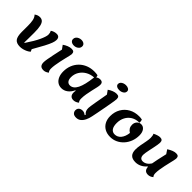

<svg xmlns="http://www.w3.org/2000/svg" viewBox="143 -2016 3407 3407"><g transform="rotate(45 1846.5 -312.5)"><path d="M273 25Q185 25 148 -22.5Q111 -70 111 -186Q111 -268 111.5 -340.5Q112 -413 101 -470Q90 -527 54 -564Q100 -600 154 -600Q196 -600 223.5 -575.5Q251 -551 264.5 -492Q278 -433 278 -330Q278 -240 277 -180Q276 -120 275 -83H285Q386 -232 433 -335Q480 -438 480 -486Q480 -529 461 -564Q514 -600 574 -600Q649 -600 649 -520Q649 -486 630.5 -435.5Q612 -385 569 -303Q526 -221 452 -93L472 -49Q448 -27 414.5 -10.5Q381 6 344 15.5Q307 25 273 25Z M935 -667Q894 -667 868.5 -686.5Q843 -706 843 -740Q843 -769 860.5 -790.5Q878 -812 905 -823.5Q932 -835 960 -835Q1001 -835 1026.5 -815.5Q1052 -796 1052 -763Q1052 -721 1017 -694Q982 -667 935 -667ZM863 25Q811 25 788 -1Q765 -27 765 -78Q765 -107 774.5 -163.5Q784 -220 800.5 -298Q817 -376 837 -467L786 -538Q823 -565 867 -582.5Q911 -600 950 -600Q987 -600 1002.5 -584.5Q1018 -569 1018 -533Q1018 -521 1009.5 -485.5Q1001 -450 989 -400Q977 -350 965 -294.5Q953 -239 945 -186Q937 -133 937 -92Q937 -38 963 -15Q916 25 863 25Z M1312 25Q1256 25 1214.5 -4Q1173 -33 1150 -86Q1127 -139 1127 -210Q1127 -295 1156 -366.5Q1185 -438 1238 -490.5Q1291 -543 1362.5 -571.5Q1434 -600 1520 -600Q1564 -600 1605 -592Q1613 -575 1616 -548Q1650 -575 1695 -575Q1726 -575 1743.5 -558Q1761 -541 1761 -509Q1761 -480 1750.5 -433.5Q1740 -387 1726.5 -329.5Q1713 -272 1702.5 -210.5Q1692 -149 1692 -92Q1692 -38 1718 -16Q1669 25 1613 25Q1569 25 1545 -1Q1521 -27 1521 -75Q1521 -85 1522 -96.5Q1523 -108 1526 -121L1516 -126Q1484 -55 1430.5 -15Q1377 25 1312 25ZM1296 -235Q1296 -179 1319.5 -148Q1343 -117 1385 -117Q1466 -117 1516.5 -216.5Q1567 -316 1590 -522Q1503 -516 1437 -476.5Q1371 -437 1333.5 -374Q1296 -311 1296 -235Z M2063 -677Q2023 -677 1997 -694Q1971 -711 1971 -741Q1971 -767 1988.5 -786Q2006 -805 2033 -815Q2060 -825 2088 -825Q2128 -825 2154 -808Q2180 -791 2180 -762Q2180 -724 2145 -700.5Q2110 -677 2063 -677ZM1867 210Q1814 210 1790 184.5Q1766 159 1766 124Q1766 84 1793 61Q1820 38 1864 38Q1891 38 1910.5 48.5Q1930 59 1944 69L1954 55Q1921 24 1911 -2Q1901 -28 1901 -66Q1901 -82 1907 -123.5Q1913 -165 1923 -222.5Q1933 -280 1944.5 -343.5Q1956 -407 1966 -467L1915 -538Q1951 -565 1995.5 -582.5Q2040 -600 2079 -600Q2116 -600 2131 -584.5Q2146 -569 2146 -533Q2146 -519 2140 -478.5Q2134 -438 2123.5 -380.5Q2113 -323 2101 -258Q2089 -193 2076.5 -128Q2064 -63 2052 -7Q2041 51 2017 100.5Q1993 150 1956 180Q1919 210 1867 210Z M2537 25Q2457 25 2398.5 -7.5Q2340 -40 2308 -99Q2276 -158 2276 -238Q2276 -344 2323.5 -426Q2371 -508 2454 -554Q2537 -600 2644 -600Q2663 -600 2680 -598.5Q2697 -597 2718 -592Q2724 -578 2726 -560Q2728 -542 2728 -523Q2639 -523 2576 -484.5Q2513 -446 2479 -380.5Q2445 -315 2445 -234Q2445 -148 2476 -106Q2507 -64 2561 -64Q2631 -64 2678 -120.5Q2725 -177 2736 -274Q2659 -319 2659 -403Q2659 -456 2691 -491Q2723 -526 2769 -526Q2822 -526 2854.5 -482Q2887 -438 2887 -364Q2887 -282 2860 -211.5Q2833 -141 2785 -88Q2737 -35 2673.5 -5Q2610 25 2537 25Z M3171 25Q3090 25 3051 -15Q3012 -55 3012 -137Q3012 -192 3023.5 -253Q3035 -314 3046.5 -372Q3058 -430 3058 -474Q3058 -529 3041 -560Q3074 -578 3109.5 -589Q3145 -600 3168 -600Q3204 -600 3220.5 -584Q3237 -568 3237 -531Q3237 -510 3231 -473Q3225 -436 3215.5 -392Q3206 -348 3197 -304.5Q3188 -261 3182 -225Q3176 -189 3176 -169Q3176 -78 3253 -78Q3293 -78 3331 -102.5Q3369 -127 3396 -170Q3412 -265 3458 -463L3408 -538Q3458 -570 3498 -585Q3538 -600 3572 -600Q3609 -600 3624 -584.5Q3639 -569 3639 -533Q3639 -521 3631 -485.5Q3623 -450 3611 -400Q3599 -350 3587 -294.5Q3575 -239 3567 -186Q3559 -133 3559 -92Q3559 -38 3585 -15Q3539 25 3485 25Q3393 25 3387 -73L3378 -78Q3341 -31 3286.5 -3Q3232 25 3171 25Z"/></g></svg>

Font: Lemonada SemiBold
Style: Regular
Weight: 600
Designer: Mohamed Gaber (Arabic), Eduardo Tunni (Latin)
Foundry: Kief Type Foundry
Version: Version 4.005; ttfautohint (v1.8.3)